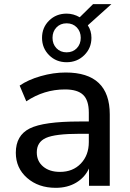

<svg xmlns="http://www.w3.org/2000/svg" viewBox="-20 -900 632 930"><path d="M250 9.8Q166 9.8 111.3 -38.1Q56.6 -85.9 56.6 -160.2Q56.6 -244.1 124 -277.8Q191.4 -311.5 365.2 -311.5H410.2V-354.5Q410.2 -414.1 382.8 -440.4Q355.5 -466.8 294.9 -466.8Q193.4 -466.8 107.4 -409.2L75.2 -485.4Q116.2 -513.7 177.2 -531.2Q238.3 -548.8 297.9 -548.8Q511.7 -548.8 511.7 -345.7V0H411.1V-84Q390.6 -40 348.6 -15.1Q306.6 9.8 250 9.8ZM158.2 -162.1Q158.2 -119.1 189 -93.3Q219.7 -67.4 270.5 -67.4Q333 -67.4 371.6 -107.9Q410.2 -148.4 410.2 -211.9V-252H366.2Q247.1 -252 202.6 -231.9Q158.2 -211.9 158.2 -162.1ZM302.7 -834Q335.9 -834 366.2 -816.4L430.7 -879.9H519.5L405.3 -777.3Q422.9 -751 422.9 -716.8Q422.9 -667 388.2 -632.8Q353.5 -598.6 302.7 -598.6Q252 -598.6 217.8 -632.8Q183.6 -667 183.6 -716.8Q183.6 -766.6 217.8 -800.3Q252 -834 302.7 -834ZM253.4 -767.1Q234.4 -747.1 234.4 -716.8Q234.4 -686.5 253.4 -666.5Q272.5 -646.5 302.7 -646.5Q333 -646.5 352.1 -666.5Q371.1 -686.5 371.1 -716.8Q371.1 -747.1 352.1 -767.1Q333 -787.1 302.7 -787.1Q272.5 -787.1 253.4 -767.1Z"/></svg>

Font: Min Sans Medium
Style: Regular
Weight: 500
Designer: Jinseong-Kim, NotoSansCJK, Nunito
Foundry: Jinseong-Kim
Version: Version 1.400;Glyphs 3.1.2 (3151)